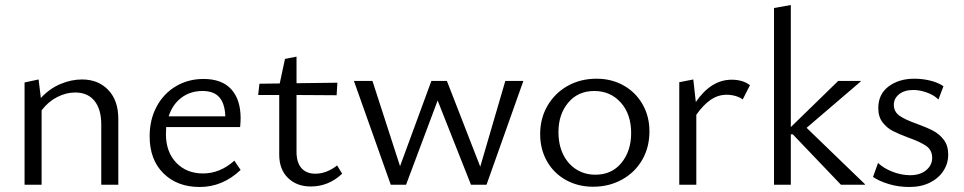

<svg xmlns="http://www.w3.org/2000/svg" viewBox="-20 -737 3844 766"><path d="M280 -368Q244 -368 208.5 -350Q173 -332 146 -297V0H78V-408L134 -420L143 -346Q177 -383 220.5 -401.5Q264 -420 307 -420Q372 -420 412 -378Q452 -336 452 -263V0H384V-240Q384 -301 357 -334.5Q330 -368 280 -368Z M577 -193Q577 -260 605 -312Q633 -364 682 -393Q731 -422 792 -422Q865 -422 902.5 -381Q940 -340 940 -265Q940 -252 938 -230H643L642 -202Q642 -131 683 -88Q724 -45 790 -45Q858 -45 915 -96L940 -59Q868 9 777 9Q687 9 632 -45.5Q577 -100 577 -193ZM879 -273Q877 -324 855 -349Q833 -374 788 -374Q739 -374 703.5 -347Q668 -320 653 -273Z M1094 -120V-358H1010L1015 -403L1096 -404L1117 -502L1163 -511V-405L1326 -407L1323 -357L1163 -358V-131Q1163 -89 1182.5 -66.5Q1202 -44 1238 -44Q1283 -44 1325 -77L1345 -44Q1291 7 1220 7Q1164 7 1129 -27Q1094 -61 1094 -120Z M1392 -414H1466L1576 -74L1701 -414H1763L1896 -72L1996 -414H2068L1921 0H1859L1726 -336L1600 0H1539Z M2135 -202Q2135 -265 2164.5 -315.5Q2194 -366 2245 -394.5Q2296 -423 2360 -423Q2420 -423 2468 -396Q2516 -369 2543.5 -321Q2571 -273 2571 -213Q2571 -149 2542 -99Q2513 -49 2461.5 -20.5Q2410 8 2346 8Q2286 8 2237.5 -19Q2189 -46 2162 -94Q2135 -142 2135 -202ZM2498 -206Q2498 -282 2456.5 -328Q2415 -374 2351 -374Q2286 -374 2247 -327.5Q2208 -281 2208 -210Q2208 -159 2227 -120.5Q2246 -82 2279.5 -61Q2313 -40 2355 -40Q2421 -40 2459.5 -87.5Q2498 -135 2498 -206Z M2690 -409 2746 -420 2756 -330Q2817 -419 2899 -419Q2944 -419 2972 -397L2943 -340Q2932 -349 2914.5 -354Q2897 -359 2879 -359Q2845 -359 2815.5 -339Q2786 -319 2758 -279V0H2690Z M3143 -201H3135V0H3068V-705L3135 -717V-230L3324 -414H3414V-412L3198 -227L3431 -2V0H3335Z M3463 -31 3483 -87Q3506 -65 3541.5 -51.5Q3577 -38 3611 -38Q3651 -38 3675 -58Q3699 -78 3699 -107Q3699 -138 3675.5 -154.5Q3652 -171 3604 -188Q3564 -203 3541 -215Q3518 -227 3501 -249Q3484 -271 3484 -306Q3484 -361 3525 -392Q3566 -423 3628 -423Q3660 -423 3691 -415.5Q3722 -408 3744 -393L3724 -340Q3706 -358 3677.5 -368Q3649 -378 3624 -378Q3588 -378 3567 -361Q3546 -344 3546 -319Q3546 -291 3569 -275Q3592 -259 3638 -243Q3679 -228 3703.5 -215Q3728 -202 3745.5 -179Q3763 -156 3763 -120Q3763 -85 3744 -55.5Q3725 -26 3690 -8.5Q3655 9 3608 9Q3565 9 3526.5 -2.5Q3488 -14 3463 -31Z"/></svg>

Font: LXGW Bright TC
Style: Regular
Weight: 400
Designer: Christian Thalmann (Catharsis Fonts)
Foundry: LXGW / Christian Thalmann (Catharsis Fonts) / Fontworks Inc.
Version: Version 5.501